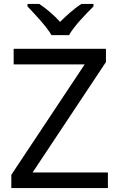

<svg xmlns="http://www.w3.org/2000/svg" viewBox="-20 -964 612 984"><path d="M244 -784H334C358 -829 421 -893 459 -931V-944H397C362 -921 324 -888 288 -852C255 -888 216 -921 181 -944H121V-931C157 -893 218 -829 244 -784ZM533 0V-80H147L523 -646V-714H50V-634H414L38 -68V0Z"/></svg>

Font: Noto Sans Bengali
Style: Regular
Weight: 400
Designer: Jelle Bosma - Monotype Design Team
Foundry: Monotype Imaging Inc.
Version: Version 2.003